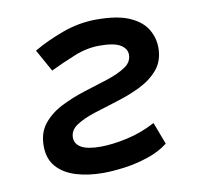

<svg xmlns="http://www.w3.org/2000/svg" viewBox="-65 -597 717 677"><g transform="rotate(-10 293.0 -258.5)"><path d="M252 9.8Q198.7 9.8 155.5 -3.4Q112.3 -16.6 86.9 -45.2Q61.5 -73.7 61.5 -120.1Q61.5 -168 86.9 -199.2Q112.3 -230.5 152.3 -250.7Q192.4 -271 237.8 -285.2Q282.7 -298.8 322.8 -312Q362.8 -325.2 388.2 -342Q413.6 -358.9 413.6 -385.3Q413.6 -406.7 391.4 -420.7Q369.1 -434.6 316.4 -434.6Q271.5 -434.6 226.1 -416.3Q180.7 -397.9 137.2 -377L93.3 -456.1Q139.6 -483.4 199.7 -505.4Q259.8 -527.3 321.8 -527.3Q397 -527.3 440.2 -508.1Q483.4 -488.8 501.7 -457.8Q520 -426.8 520 -392.1Q520 -345.2 494.6 -314.7Q469.2 -284.2 429.2 -264.4Q389.2 -244.6 344.2 -231Q298.8 -217.3 258.8 -204.3Q218.8 -191.4 193.4 -174.6Q168 -157.7 168 -131.3Q168 -108.9 189.9 -95.9Q211.9 -83 259.3 -83Q300.3 -83 353.5 -94.5Q406.7 -106 457 -132.8L486.8 -53.7Q455.1 -29.3 412.8 -15.4Q370.6 -1.5 328.1 4.2Q285.6 9.8 252 9.8Z"/></g></svg>

Font: CaskaydiaCove NFP
Style: Italic
Weight: 400
Italic angle: -10°
Designer: Aaron Bell
Foundry: Saja Typeworks
Version: Version 2111.001; VTT 6.35;Nerd Fonts 3.1.1